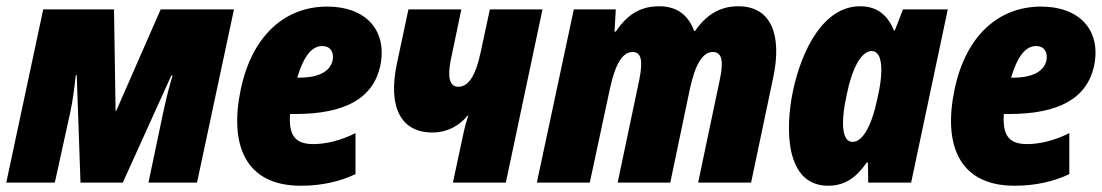

<svg xmlns="http://www.w3.org/2000/svg" viewBox="-29 -583 3518 613"><path d="M-9 0H146L195 -223C203 -259 208 -299 213 -343H216L228 0H363L518 -342H522C513 -312 503 -276 491 -219L445 0H600L718 -553H484L342 -229H340L335 -553H109Z M931 10C1000 10 1057 -4 1106 -27V-158C1058 -134 1012 -123 971 -123C915 -123 892 -149 897 -219H913C1073 -219 1162 -269 1185 -372C1209 -487 1138 -562 1016 -562C880 -562 776 -469 740 -299C702 -121 754 10 931 10ZM1000 -436C1026 -436 1038 -416 1033 -390C1025 -356 991 -335 925 -335H920C940 -401 965 -436 1000 -436Z M1417 0H1586L1703 -553H1535L1506 -418C1490 -343 1468 -306 1434 -306C1407 -306 1399 -335 1410 -391L1444 -553H1275L1238 -379C1209 -241 1251 -160 1351 -160C1400 -160 1438 -182 1464 -214H1466C1460 -196 1454 -174 1450 -154Z M1685 0H1854L1919 -303C1937 -385 1961 -417 1991 -417C2019 -417 2024 -388 2012 -328L1943 0H2111L2174 -301C2191 -379 2215 -417 2247 -417C2276 -417 2282 -388 2269 -328L2200 0H2369L2440 -337C2467 -466 2437 -563 2328 -563C2269 -563 2225 -535 2190 -484H2187C2169 -535 2132 -563 2076 -563C2018 -563 1975 -539 1937 -482H1933L1937 -553H1803Z M2615 10C2673 10 2708 -21 2738 -64H2742L2743 0H2880L2997 -553H2854L2828 -486H2825C2803 -540 2766 -563 2717 -563C2600 -563 2531 -424 2503 -294C2477 -172 2478 10 2615 10ZM2693 -130C2659 -130 2654 -190 2675 -284C2692 -366 2721 -420 2754 -420C2789 -420 2793 -357 2772 -267C2755 -186 2727 -130 2693 -130Z M3210 10C3279 10 3336 -4 3385 -27V-158C3337 -134 3291 -123 3250 -123C3194 -123 3171 -149 3176 -219H3192C3352 -219 3441 -269 3464 -372C3488 -487 3417 -562 3295 -562C3159 -562 3055 -469 3019 -299C2981 -121 3033 10 3210 10ZM3279 -436C3305 -436 3317 -416 3312 -390C3304 -356 3270 -335 3204 -335H3199C3219 -401 3244 -436 3279 -436Z"/></svg>

Font: Noto Sans Condensed Black
Style: Italic
Weight: 900
Width: 3
Italic angle: -12°
Designer: Monotype Design Team
Foundry: Monotype Imaging Inc.
Version: Version 2.013